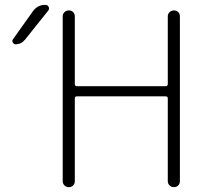

<svg xmlns="http://www.w3.org/2000/svg" viewBox="-20 -773 848 793"><path d="M673 -705Q673 -716 680.5 -723Q688 -730 698.5 -730Q709 -730 716 -723Q723 -716 723 -705V-25Q723 -14 716 -7Q709 0 698.5 0Q688 0 680.5 -7Q673 -14 673 -25V-367Q673 -375 664 -375H298Q289 -375 289 -367V-25Q289 -14 282 -7Q275 0 264.5 0Q254 0 246.5 -7Q239 -14 239 -25V-705Q239 -716 246.5 -723Q254 -730 264.5 -730Q275 -730 282 -723Q289 -716 289 -705V-426Q289 -417 298 -417H664Q673 -417 673 -426ZM44 -590Q37 -590 33 -597Q29 -604 33 -610L117 -728Q136 -753 167 -753Q177 -753 181 -744.5Q185 -736 179 -729L84 -610Q68 -590 44 -590Z"/></svg>

Font: Rounded Mplus 1c Light
Style: Regular
Weight: 300
Version: Version 1.059.20150529